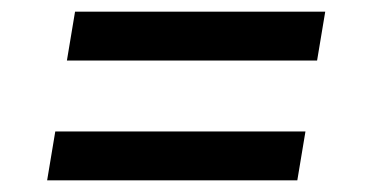

<svg xmlns="http://www.w3.org/2000/svg" viewBox="-20 -505 640 330"><path d="M95 -401 109 -485H539L525 -401ZM61 -195 75 -279H505L491 -195Z"/></svg>

Font: Iosevka Custom Medium
Style: Italic
Weight: 500
Italic angle: -9°
Designer: Belleve Invis
Foundry: Belleve Invis
Version: Version 27.0.1